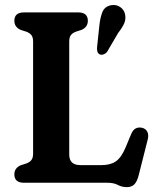

<svg xmlns="http://www.w3.org/2000/svg" viewBox="-20 -751 644 789"><path d="M314.5 -628 292.5 -621Q278.5 -616 271.5 -607Q264.5 -598 264.5 -580.5V-116Q264.5 -72.5 310 -72.5H398Q434 -72.5 456.5 -88.2Q479 -104 496.5 -146L518.5 -199Q526 -217 537.2 -223Q548.5 -229 563.5 -226Q578.5 -222.5 585.2 -209.8Q592 -197 587 -177.5L550 -31Q543.5 -5.5 532.5 6.2Q521.5 18 501 18Q481 18 464.2 9Q447.5 0 421 0H78.5Q39 0 39 -34.5Q39 -60.5 65.5 -72L87.5 -79Q101.5 -84 108.8 -93Q116 -102 116 -119.5V-580.5Q116 -598 108.8 -607Q101.5 -616 87.5 -621L65.5 -628Q39 -639.5 39 -665.5Q39 -700 78.5 -700H301.5Q341 -700 341 -665.5Q341 -639.5 314.5 -628ZM388.5 -647.5Q392 -680 401 -702Q410 -724 436 -729.5Q457.5 -733.5 474 -722Q490.5 -710.5 494 -692Q498 -672.5 490.5 -655.2Q483 -638 465.5 -615.5L419.5 -537Q414 -530.5 405.5 -527.5Q397 -524.5 390 -527.5Q382 -531.5 380 -539.8Q378 -548 379 -558Z"/></svg>

Font: Fraunces 72pt S100 SemiBold
Style: Regular
Weight: 600
Version: Version 1.000; ttfautohint (v1.8.3)